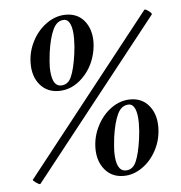

<svg xmlns="http://www.w3.org/2000/svg" viewBox="-45 -603 617 655"><g transform="rotate(-5 263.0 -275.0)"><path d="M66 9Q62 9 51.5 1.5Q41 -6 43 -8L472 -552Q472 -553 474 -553Q479 -553 489 -545Q499 -537 496 -534L67 9ZM265 -95Q265 -135 283.5 -171.5Q302 -208 332.5 -230Q363 -252 398 -252Q438 -252 461.5 -223.5Q485 -195 485 -151Q485 -109 466.5 -73Q448 -37 417.5 -15.5Q387 6 353 6Q313 6 289 -22.5Q265 -51 265 -95ZM416 -115Q420 -143 420 -169Q420 -201 412.5 -218Q405 -235 391 -235Q366 -235 352.5 -206.5Q339 -178 332 -128Q328 -92 328 -79Q328 -12 362 -12Q386 -12 397.5 -38.5Q409 -65 416 -115ZM70 -403Q70 -443 88.5 -479Q107 -515 138 -537Q169 -559 204 -559Q244 -559 267 -531Q290 -503 290 -459Q290 -444 287 -429Q277 -375 240.5 -338.5Q204 -302 158 -302Q118 -302 94 -330Q70 -358 70 -403ZM221 -422Q225 -450 225 -476Q225 -508 217.5 -525Q210 -542 196 -542Q172 -542 158.5 -513.5Q145 -485 138 -435Q134 -401 134 -386Q134 -355 142 -337.5Q150 -320 167 -320Q191 -320 202.5 -346Q214 -372 221 -422Z"/></g></svg>

Font: Cormorant Garamond SemiBold
Style: Italic
Weight: 600
Italic angle: -10°
Designer: Christian Thalmann (Catharsis Fonts)
Foundry: Catharsis Fonts
Version: Version 4.000